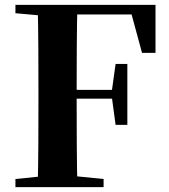

<svg xmlns="http://www.w3.org/2000/svg" viewBox="-20 -764 692 784"><path d="M43 0V-33L200 -49H244L403 -33V0ZM134 0Q136 -86 136.5 -173Q137 -260 137 -349V-394Q137 -483 136.5 -570Q136 -657 134 -744H296Q294 -658 293.5 -569.5Q293 -481 293 -389V-360Q293 -265 293.5 -176Q294 -87 296 0ZM215 -361V-397H465V-361ZM452 -254 437 -365V-395L452 -503H500V-254ZM43 -710V-744H215V-696H200ZM560 -548 507 -743 586 -705H215V-744H615V-548Z"/></svg>

Font: Noto Serif SC ExtraLight ExtraBold
Style: Regular
Weight: 800
Version: Version 2.002-H1;hotconv 1.1.0;makeotfexe 2.6.0